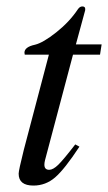

<svg xmlns="http://www.w3.org/2000/svg" viewBox="-20 -566 336 597"><path d="M296 -428 291 -396H207L120 -68Q118 -60 118 -54Q118 -38 133 -38Q145 -38 161 -53.5Q177 -69 214 -117L227 -110Q181 -40 151.5 -14.5Q122 11 84 11Q38 11 38 -26Q38 -36 54 -100L132 -396H57L56 -402Q56 -420 89 -427Q114 -433 155 -465.5Q196 -498 222 -537Q228 -546 236 -546Q245 -546 245 -538Q245 -533 244 -531L216 -428Z"/></svg>

Font: STIX
Style: Italic
Weight: 400
Italic angle: -16.33°
Designer: MicroPress Inc., with final additions and corrections provided by Coen Hoffman, Elsevier (retired)
Version: Version 1.1.1